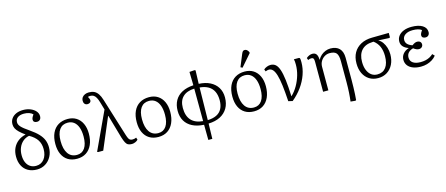

<svg xmlns="http://www.w3.org/2000/svg" viewBox="-58 -1534 5809 2500"><g transform="rotate(-15 2846.0 -284.0)"><path d="M261 14Q193 14 142.5 -14Q92 -42 65 -94.5Q38 -147 38 -218Q38 -282 61 -332Q84 -382 128 -416.5Q172 -451 233 -465Q185 -500 156 -528Q127 -556 114.5 -582Q102 -608 102 -637Q102 -681 125 -713.5Q148 -746 188.5 -764Q229 -782 283 -782Q337 -782 381 -764Q425 -746 451 -716Q477 -686 477 -649Q477 -619 462 -602.5Q447 -586 420 -586Q397 -586 384 -596.5Q371 -607 371 -626Q371 -639 377 -653.5Q383 -668 400 -692Q381 -712 350 -722.5Q319 -733 281 -733Q228 -733 197 -710.5Q166 -688 166 -648Q166 -632 172 -617.5Q178 -603 192.5 -586.5Q207 -570 233.5 -549Q260 -528 301 -500Q368 -454 408 -411.5Q448 -369 466 -324.5Q484 -280 484 -226Q484 -158 455 -103.5Q426 -49 375.5 -17.5Q325 14 261 14ZM261 -35Q329 -35 370 -86Q411 -137 411 -222Q411 -293 378 -344.5Q345 -396 272 -437Q223 -427 187.5 -396.5Q152 -366 132.5 -320Q113 -274 113 -217Q113 -161 131 -120Q149 -79 182.5 -57Q216 -35 261 -35Z M801 14Q730 14 679.5 -17Q629 -48 602 -106Q575 -164 575 -245Q575 -331 603.5 -392.5Q632 -454 685.5 -486.5Q739 -519 813 -519Q880 -519 929 -488Q978 -457 1005 -399.5Q1032 -342 1032 -264Q1032 -178 1004 -115.5Q976 -53 924.5 -19.5Q873 14 801 14ZM812 -35Q881 -35 918.5 -89.5Q956 -144 956 -245Q956 -318 937.5 -368.5Q919 -419 884.5 -445.5Q850 -472 800 -472Q728 -472 689.5 -418.5Q651 -365 651 -264Q651 -155 692.5 -95Q734 -35 812 -35Z M1613 -53 1623 -23Q1609 -7 1585 3Q1561 13 1539 13Q1509 13 1489 3Q1469 -7 1455.5 -33Q1442 -59 1427 -106L1337 -420H1333L1155 0H1086L1074 -6L1310 -514L1280 -617Q1268 -659 1253.5 -684.5Q1239 -710 1220.5 -721.5Q1202 -733 1177 -733Q1168 -733 1160 -732Q1152 -731 1144 -728Q1153 -711 1157 -701.5Q1161 -692 1162 -687.5Q1163 -683 1163 -676Q1163 -660 1150 -649Q1137 -638 1116 -638Q1092 -638 1078 -653.5Q1064 -669 1064 -696Q1064 -722 1077.5 -741Q1091 -760 1115 -771Q1139 -782 1170 -782Q1212 -782 1241.5 -767.5Q1271 -753 1293 -721Q1315 -689 1331 -636L1491 -121Q1501 -90 1510 -72.5Q1519 -55 1532 -48.5Q1545 -42 1564 -42Q1575 -42 1587.5 -44.5Q1600 -47 1613 -53Z M1898 14Q1827 14 1776.5 -17Q1726 -48 1699 -106Q1672 -164 1672 -245Q1672 -331 1700.5 -392.5Q1729 -454 1782.5 -486.5Q1836 -519 1910 -519Q1977 -519 2026 -488Q2075 -457 2102 -399.5Q2129 -342 2129 -264Q2129 -178 2101 -115.5Q2073 -53 2021.5 -19.5Q1970 14 1898 14ZM1909 -35Q1978 -35 2015.5 -89.5Q2053 -144 2053 -245Q2053 -318 2034.5 -368.5Q2016 -419 1981.5 -445.5Q1947 -472 1897 -472Q1825 -472 1786.5 -418.5Q1748 -365 1748 -264Q1748 -155 1789.5 -95Q1831 -35 1909 -35Z M2513 219 2511 14Q2420 9 2356 -23.5Q2292 -56 2258.5 -113Q2225 -170 2225 -249Q2225 -329 2258 -388Q2291 -447 2355 -480.5Q2419 -514 2509 -519L2505 -700L2575 -705L2587 -699L2581 -519Q2670 -515 2733.5 -482.5Q2797 -450 2831.5 -393.5Q2866 -337 2866 -261Q2866 -177 2830.5 -116.5Q2795 -56 2730 -22.5Q2665 11 2572 14L2567 219ZM2511 -35 2509 -474Q2408 -470 2354 -418Q2300 -366 2300 -269Q2300 -161 2353 -102.5Q2406 -44 2511 -35ZM2573 -32Q2644 -34 2692.5 -58Q2741 -82 2765.5 -128.5Q2790 -175 2790 -242Q2790 -312 2766.5 -360.5Q2743 -409 2696.5 -436.5Q2650 -464 2580 -470Z M3187 14Q3116 14 3065.5 -17Q3015 -48 2988 -106Q2961 -164 2961 -245Q2961 -331 2989.5 -392.5Q3018 -454 3071.5 -486.5Q3125 -519 3199 -519Q3266 -519 3315 -488Q3364 -457 3391 -399.5Q3418 -342 3418 -264Q3418 -178 3390 -115.5Q3362 -53 3310.5 -19.5Q3259 14 3187 14ZM3198 -35Q3267 -35 3304.5 -89.5Q3342 -144 3342 -245Q3342 -318 3323.5 -368.5Q3305 -419 3270.5 -445.5Q3236 -472 3186 -472Q3114 -472 3075.5 -418.5Q3037 -365 3037 -264Q3037 -155 3078.5 -95Q3120 -35 3198 -35ZM3187 -574 3162 -587 3228 -747Q3237 -769 3246 -779.5Q3255 -790 3272 -790Q3289 -790 3301.5 -780Q3314 -770 3326 -747V-734Z M3705 14 3649 1Q3641 -127 3630 -215Q3619 -303 3602.5 -357.5Q3586 -412 3563.5 -436.5Q3541 -461 3511 -461Q3490 -461 3465 -450L3454 -479Q3471 -495 3496.5 -505Q3522 -515 3547 -515Q3586 -515 3613.5 -492Q3641 -469 3659.5 -415.5Q3678 -362 3689 -272.5Q3700 -183 3705 -52H3708Q3756 -98 3792 -161Q3828 -224 3848 -294Q3868 -364 3868 -433Q3868 -455 3866.5 -474.5Q3865 -494 3861 -507H3929L3941 -501Q3944 -492 3945 -479.5Q3946 -467 3946 -444Q3946 -362 3917 -279.5Q3888 -197 3834 -122Q3780 -47 3705 14Z M4495 222 4431 216Q4434 192 4437 161.5Q4440 131 4442 97Q4444 63 4445 27.5Q4446 -8 4446 -45V-324Q4446 -402 4421 -433Q4396 -464 4331 -464Q4292 -464 4260 -444Q4228 -424 4209 -391Q4190 -358 4190 -317V0H4119V-405Q4119 -436 4111 -448.5Q4103 -461 4082 -461Q4063 -461 4038 -450L4028 -479Q4046 -495 4067.5 -504.5Q4089 -514 4111 -514Q4146 -514 4163.5 -490.5Q4181 -467 4183 -415H4185Q4202 -447 4228 -470Q4254 -493 4287 -506.5Q4320 -520 4355 -520Q4434 -520 4475.5 -477Q4517 -434 4517 -351V-52Q4517 -1 4515.5 46.5Q4514 94 4512 137Q4510 180 4506 216Z M4860 14Q4791 14 4740.5 -18Q4690 -50 4662 -107.5Q4634 -165 4634 -243Q4634 -327 4668 -387Q4702 -447 4765.5 -481Q4829 -515 4917 -516L5143 -519V-459L5131 -453L4988 -460V-458Q5018 -443 5041.5 -410Q5065 -377 5078 -334.5Q5091 -292 5091 -245Q5091 -169 5062 -110.5Q5033 -52 4981 -19Q4929 14 4860 14ZM4862 -35Q4937 -35 4977.5 -89Q5018 -143 5018 -242Q5018 -316 4994.5 -369.5Q4971 -423 4922 -460L4906 -459Q4811 -456 4760 -400Q4709 -344 4709 -244Q4709 -180 4728 -133Q4747 -86 4781 -60.5Q4815 -35 4862 -35Z M5437 14Q5376 14 5330.5 -3.5Q5285 -21 5260.5 -53.5Q5236 -86 5236 -131Q5236 -176 5264.5 -210.5Q5293 -245 5343 -261V-262Q5296 -278 5271 -306Q5246 -334 5246 -373Q5246 -417 5271.5 -450Q5297 -483 5342.5 -501Q5388 -519 5449 -519Q5541 -519 5594 -486.5Q5647 -454 5647 -397Q5647 -370 5632 -354Q5617 -338 5592 -338Q5569 -338 5555.5 -348.5Q5542 -359 5542 -378Q5542 -386 5544.5 -394.5Q5547 -403 5553.5 -414.5Q5560 -426 5571 -443Q5552 -458 5521.5 -465.5Q5491 -473 5452 -473Q5389 -473 5351 -447Q5313 -421 5313 -377Q5313 -344 5334.5 -321Q5356 -298 5400 -283Q5423 -300 5439 -306.5Q5455 -313 5471 -313Q5494 -313 5509 -299.5Q5524 -286 5524 -264Q5524 -242 5508.5 -227.5Q5493 -213 5469 -213Q5453 -213 5435 -220.5Q5417 -228 5397 -244Q5354 -232 5331 -206Q5308 -180 5308 -141Q5308 -95 5344.5 -69.5Q5381 -44 5447 -44Q5483 -44 5514 -51Q5545 -58 5571 -72Q5597 -86 5618 -106L5645 -78Q5622 -49 5589.5 -28.5Q5557 -8 5518.5 3Q5480 14 5437 14Z"/></g></svg>

Font: Literata 18pt Light
Style: Regular
Weight: 300
Designer: Latin by Veronika Burian and Jose Scaglione. Greek by Irene Vlachou. Cyrillic by Vera Evstafieva.
Foundry: TypeTogether
Version: Version 3.103;gftools[0.9.29]